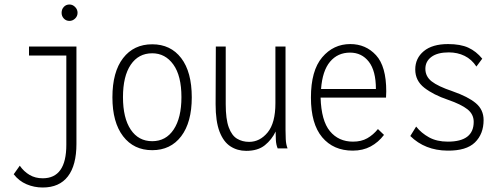

<svg xmlns="http://www.w3.org/2000/svg" viewBox="-20 -660 2230 854"><path d="M170 174Q132 174 98 159.5Q64 145 41 115L68 77Q86 103 111.5 118Q137 133 170 133Q275 133 275 -16V-413H109V-453H320V-20Q320 75 282 124.5Q244 174 170 174ZM289 -567Q274 -567 264 -577.5Q254 -588 254 -603Q254 -619 264 -629.5Q274 -640 289 -640Q303 -640 314 -629Q325 -618 325 -603Q325 -588 314 -577.5Q303 -567 289 -567Z M657 8Q575 8 527.5 -54Q480 -116 480 -227Q480 -340 527.5 -401.5Q575 -463 657 -463Q739 -463 786 -401.5Q833 -340 833 -227Q833 -116 786 -54Q739 8 657 8ZM657 -32Q718 -32 752.5 -84Q787 -136 787 -228Q787 -323 751 -373Q715 -423 657 -423Q596 -423 561.5 -372Q527 -321 527 -228Q527 -135 561.5 -83.5Q596 -32 657 -32Z M1075 11Q1036 11 1005 -9Q974 -29 956.5 -74.5Q939 -120 939 -197L940 -453H984V-197Q984 -130 997.5 -93.5Q1011 -57 1034.5 -43Q1058 -29 1088 -29Q1136 -29 1170.5 -71Q1205 -113 1205 -201V-453H1250V-82Q1250 -64 1251 -41Q1252 -18 1259 0H1215Q1208 -17 1207 -37.5Q1206 -58 1206 -75Q1189 -39 1158 -14Q1127 11 1075 11Z M1549 10Q1463 10 1413 -49.5Q1363 -109 1363 -226Q1363 -346 1413 -405Q1463 -464 1538 -464Q1607 -464 1652.5 -414.5Q1698 -365 1698 -254Q1698 -246 1697.5 -240Q1697 -234 1697 -226H1406Q1409 -123 1447.5 -76.5Q1486 -30 1550 -30Q1587 -30 1613.5 -45Q1640 -60 1661 -86L1688 -60Q1663 -27 1628.5 -8.5Q1594 10 1549 10ZM1408 -264H1652Q1652 -345 1620.5 -385.5Q1589 -426 1537 -426Q1482 -426 1448 -385.5Q1414 -345 1408 -264Z M1970 10Q1870 9 1805 -55L1831 -97Q1854 -68 1888.5 -49Q1923 -30 1972 -30Q2087 -30 2087 -118Q2087 -152 2059 -174Q2031 -196 1973 -216Q1908 -238 1867.5 -269.5Q1827 -301 1827 -351Q1827 -401 1865 -432.5Q1903 -464 1973 -464Q2028 -464 2063 -448Q2098 -432 2125 -399L2099 -364Q2078 -396 2046.5 -411.5Q2015 -427 1976 -427Q1926 -427 1899 -407Q1872 -387 1872 -354Q1872 -320 1900 -298Q1928 -276 1993 -254Q2062 -230 2096.5 -201Q2131 -172 2131 -126Q2131 -64 2092.5 -26.5Q2054 11 1970 10Z"/></svg>

Font: Inconsolata SemiCondensed Light
Style: Regular
Weight: 300
Width: 4
Monospace: yes
Designer: Raph Levien, Cyreal, Brenton Simpson
Foundry: Raph Levien, Cyreal, Google
Version: Version 3.100; ttfautohint (v1.8.4.7-5d5b)